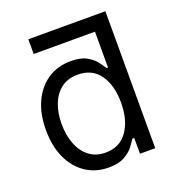

<svg xmlns="http://www.w3.org/2000/svg" viewBox="-133 -837 888 958"><g transform="rotate(-20 310.5 -357.5)"><path d="M123.6 -727.3H532.7V0H451.7V-83.8H441.8Q432.5 -68.9 415.5 -46.3Q398.4 -23.8 366.8 -6.2Q335.2 11.4 282.7 11.4Q214.5 11.4 162.3 -23.3Q110.1 -57.9 80.6 -121.3Q51.1 -184.7 51.1 -271.3Q51.1 -357.2 80.6 -420.5Q110.1 -483.7 162.6 -518.1Q215.2 -552.6 284.1 -552.6Q337.4 -552.6 368.4 -535Q399.5 -517.4 416 -495.2Q432.5 -473 441.8 -458.8H448.9V-649.1H123.6ZM450.3 -272.7Q450.3 -364.3 410.5 -420.8Q370.7 -477.3 294 -477.3Q240.8 -477.3 205.4 -450.1Q170.1 -422.9 152.5 -376.6Q134.9 -330.3 134.9 -272.7Q134.9 -214.5 152.9 -167.1Q170.8 -119.7 206.1 -91.8Q241.5 -63.9 294 -63.9Q369.7 -63.9 410 -122Q450.3 -180 450.3 -272.7Z"/></g></svg>

Font: Inter Alia
Style: Regular
Weight: 400
Designer: Rasmus Andersson (Latin, Greek, Cyrillic etc.) and Evan from Shavian.info (Shavian, old style figures)
Foundry: Shavian.info
Version: Version 0.001;git-37ab20767